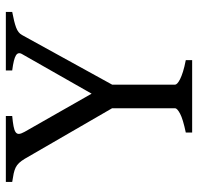

<svg xmlns="http://www.w3.org/2000/svg" viewBox="-30 -624 655 634"><g transform="rotate(-90 297.0 -307.5)"><path d="M435.1 -562Q442.4 -574.7 430.4 -582Q418.5 -589.4 380.9 -594.2V-615.2H574.2V-594.2Q540.5 -587.9 522.7 -581.3Q504.9 -574.7 498 -562L334 -264.2V-56.2Q334 -53.2 338.1 -49.1Q342.3 -44.9 351.8 -40Q361.3 -35.2 376.7 -30.3Q392.1 -25.4 415 -21V0H175.8V-21Q220.2 -30.3 238 -39.8Q255.9 -49.3 255.9 -56.2V-264.6L88.9 -553.2Q82 -564.5 75.4 -571.5Q68.8 -578.6 60.3 -582.8Q51.8 -586.9 40.3 -589.4Q28.8 -591.8 12.7 -594.2V-615.2H230.5V-594.2Q210 -592.3 196.8 -589.8Q183.6 -587.4 177.2 -583Q170.9 -578.6 171.4 -571.5Q171.9 -564.5 178.2 -553.2L304.2 -332Z"/></g></svg>

Font: Gentium Plus CyrE
Style: Regular
Weight: 400
Designer: J. Victor Gaultney, Annie Olsen, Iska Routamaa, Becca Hirsbrunner
Foundry: SIL International
Version: Version 5.000